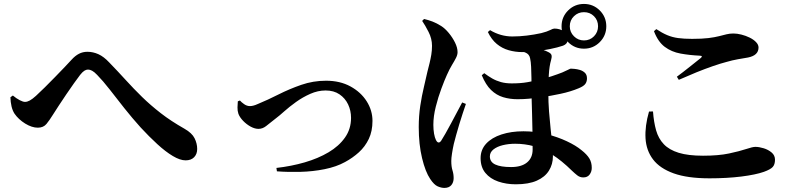

<svg xmlns="http://www.w3.org/2000/svg" viewBox="-20 -867 4040 955"><path d="M31.8 -383.2 44 -391.9Q61.3 -377.4 77.9 -368.8Q94.5 -360.2 104.2 -360.2Q115.6 -360.2 128.3 -367.2Q141.1 -374.2 158.9 -390.3Q178.1 -407.8 203.1 -432.6Q228.1 -457.4 254.4 -484.4Q280.7 -511.4 302.4 -534.1Q324.2 -556.9 335.5 -569.5Q353.9 -589.9 372.9 -599.6Q391.9 -609.4 414.8 -609.4Q442.7 -609.4 469.5 -597.4Q496.2 -585.4 523.3 -556.4Q566.7 -511.6 605.8 -468.6Q644.9 -425.6 686.8 -384.6Q728.8 -343.7 779.7 -304.1Q830.6 -264.6 897.2 -226.9Q935.1 -205.3 947.9 -179.2Q960.8 -153.1 960.8 -126Q960.8 -100.7 945.6 -85Q930.4 -69.4 903.1 -69.4Q875.6 -69.4 839.4 -91.1Q803.2 -112.7 762.4 -150.1Q721.7 -187.4 679.4 -233.2Q637.2 -280.1 598.4 -329Q559.7 -378 525.8 -421.7Q491.8 -465.3 463.1 -494.5Q449.1 -509.3 438.2 -515.1Q427.2 -521 417.7 -521Q408.7 -521 399.2 -514.9Q389.7 -508.7 378.4 -494.3Q366.1 -478.5 347.7 -452.5Q329.3 -426.4 309.6 -397.5Q289.8 -368.6 272.3 -341.5Q254.9 -314.5 242.8 -295.7Q226.7 -269.6 211.3 -250.7Q195.8 -231.9 168.3 -231.9Q138.5 -231.9 105.2 -252.4Q72 -273 52.2 -301.6Q42.3 -316.9 37.4 -337.8Q32.5 -358.6 31.8 -383.2Z M1173.4 -367.1Q1180.3 -358.9 1194.1 -349.1Q1207.8 -339.3 1223.4 -339.3Q1230.3 -339.3 1239.7 -341.5Q1249 -343.6 1263.2 -350.1Q1311.4 -369.9 1365.3 -397.2Q1419.3 -424.4 1478.5 -445Q1537.6 -465.5 1601.6 -465.5Q1671.4 -465.5 1723.2 -437.1Q1775.1 -408.7 1803.9 -363.1Q1832.7 -317.5 1832.7 -265.6Q1832.7 -214.5 1814.4 -176Q1796 -137.5 1765.1 -109.5Q1734.2 -81.5 1696.1 -61Q1652.9 -37.2 1594.6 -25.5Q1536.4 -13.8 1474.3 -12.2Q1412.3 -10.6 1357.4 -14.8L1354.9 -31.7Q1428.8 -40.1 1495.6 -59.4Q1562.4 -78.8 1614.2 -109.5Q1666 -140.2 1696 -182.9Q1726.1 -225.5 1726.1 -280.9Q1726.1 -316.6 1711.5 -347.6Q1696.8 -378.6 1668.6 -397.8Q1640.4 -417 1599.5 -417Q1561.1 -417 1523.3 -400.2Q1485.4 -383.4 1452.3 -359.6Q1419.2 -335.8 1393.8 -313.1Q1368.5 -290.5 1353 -279Q1321 -253.5 1303.3 -239.7Q1285.6 -226 1265.7 -226Q1247.4 -226 1226.7 -237.2Q1206.1 -248.5 1189.4 -265.8Q1172.7 -283.1 1165.9 -300.8Q1160.7 -316.4 1161.3 -333.1Q1162 -349.8 1162.9 -363Z M2773.2 -736.3Q2773.2 -782.5 2805.8 -815Q2838.4 -847.4 2884.6 -847.4Q2930.8 -847.4 2963.2 -815Q2995.7 -782.5 2995.7 -736.3Q2995.7 -690.1 2963.2 -657.5Q2930.8 -624.9 2884.6 -624.9Q2838.4 -624.9 2805.8 -657.5Q2773.2 -690.1 2773.2 -736.3ZM2814.1 -736.3Q2814.1 -707.2 2834.8 -686.6Q2855.5 -665.9 2884.6 -665.9Q2914.4 -665.9 2934.6 -686.6Q2954.7 -707.2 2954.7 -736.3Q2954.7 -766.1 2934.6 -786.3Q2914.4 -806.5 2884.6 -806.5Q2855.5 -806.5 2834.8 -786.3Q2814.1 -766.1 2814.1 -736.3ZM2417.5 -717.1Q2442.9 -701.7 2471.1 -693.6Q2499.2 -685.6 2528.1 -685.6Q2563.4 -685.6 2599.7 -690Q2636 -694.3 2672 -702.2Q2701.8 -709.8 2716.2 -717.3Q2730.6 -724.9 2737.1 -724.9Q2763.6 -724.9 2783.8 -711.6Q2804 -698.4 2804 -674.9Q2804 -659.5 2797.7 -651.6Q2791.4 -643.8 2780.5 -639.8Q2753.2 -630.6 2716.1 -623.1Q2678.9 -615.5 2642.3 -611.7Q2605.8 -607.9 2577.9 -607.9Q2543.1 -607.9 2510.3 -617.2Q2477.5 -626.5 2451.1 -648.3Q2424.7 -670.1 2406.6 -707.7ZM2388.6 -503Q2408.2 -488.3 2427.9 -476.9Q2447.6 -465.5 2471.4 -458.8Q2495.2 -452.2 2524.9 -452.2Q2570.5 -452.2 2603.4 -458.2Q2636.2 -464.1 2664.1 -470.8Q2694.2 -478 2724.3 -487.9Q2754.3 -497.8 2777.1 -506.8Q2795.2 -514.4 2805.7 -520Q2816.3 -525.6 2818.8 -525.6Q2824.1 -525.6 2837.1 -524.4Q2850.2 -523.3 2864.5 -519.1Q2878.7 -514.8 2889.2 -505Q2899.6 -495.2 2899.6 -477Q2899.6 -461.3 2891.5 -449.8Q2883.4 -438.2 2858.2 -427.9Q2818.4 -411.2 2768.9 -400.6Q2719.5 -390.1 2672.6 -383.1Q2639.4 -378.8 2611.7 -376.1Q2583.9 -373.5 2554.1 -373.5Q2515.8 -373.5 2482.5 -383.6Q2449.2 -393.6 2422.5 -419.4Q2395.9 -445.1 2376.3 -492.8ZM2557.8 -617.8 2597 -634.5Q2615.7 -632.9 2636.5 -629.1Q2657.4 -625.2 2677 -619.8Q2696.6 -614.3 2708.5 -607.3Q2721.6 -600.8 2723.5 -591.6Q2725.3 -582.5 2721.1 -568.5Q2712.3 -538.4 2709.8 -495.3Q2707.3 -452.2 2707.3 -410.3Q2707.3 -357.9 2710.9 -312.1Q2714.5 -266.3 2718.7 -226.8Q2723 -187.4 2726.6 -153Q2730.2 -118.6 2730.2 -89.4Q2730.2 -50 2710.3 -18.1Q2690.4 13.8 2649.8 31.7Q2609.3 49.7 2545.5 49.7Q2498.2 49.7 2458.1 35.9Q2418 22.1 2394.3 -6.8Q2370.5 -35.6 2370.5 -80.3Q2370.5 -122.6 2398.2 -152.5Q2425.9 -182.4 2474.3 -198.2Q2522.6 -214 2583.8 -214Q2643.8 -214 2699 -199.8Q2754.2 -185.7 2799.4 -164.4Q2844.7 -143.2 2872.7 -119.8Q2899.1 -99 2911.3 -79.1Q2923.4 -59.2 2923.4 -32Q2923.4 -13.3 2912.8 1.1Q2902.3 15.5 2881.3 15.5Q2864.3 15.5 2851.2 5.1Q2838.1 -5.2 2825.4 -17.4Q2773.2 -68.7 2726.8 -97.8Q2680.4 -126.9 2635.8 -139.5Q2591.2 -152 2542.2 -152Q2510 -152 2481.2 -145Q2452.5 -138 2434.5 -123.8Q2416.6 -109.6 2416.6 -89.1Q2416.6 -61.2 2443.5 -48.7Q2470.4 -36.1 2522.2 -36.1Q2574 -36.1 2601.6 -59.1Q2629.3 -82.1 2629.3 -123.3Q2629.3 -171.1 2628.4 -215.9Q2627.5 -260.6 2626.5 -299.8Q2625.4 -339 2624.5 -371Q2623.6 -403.1 2623.6 -425.2Q2623.6 -449.7 2623.4 -478.6Q2623.2 -507.6 2621.8 -533.9Q2620.5 -560.3 2616.9 -576.2Q2613.2 -597.9 2592.6 -605.9Q2572.1 -613.8 2557.8 -617.8ZM2079.8 -763 2089.3 -772.6Q2110.2 -767.8 2131 -759.9Q2151.7 -752 2174.1 -737.9Q2193.2 -725.9 2212 -703.2Q2230.9 -680.4 2243.4 -655Q2255.9 -629.6 2255.9 -607.5Q2255.9 -594.4 2248.3 -579.4Q2240.8 -564.5 2228.5 -544.4Q2216.2 -524.3 2202.8 -494.2Q2191.3 -469 2175.5 -426.6Q2159.6 -384.3 2147.6 -336.5Q2135.5 -288.7 2135.5 -246.2Q2135.5 -222.1 2139 -202Q2142.6 -182 2148.2 -171Q2154 -159.1 2160.9 -158.3Q2167.9 -157.4 2174.6 -167.4Q2181.9 -178.7 2195.3 -202Q2208.6 -225.3 2223.9 -254Q2239.1 -282.7 2253.9 -310.5Q2268.7 -338.4 2278.9 -357.4L2297.4 -350.1Q2289.6 -327.9 2281 -301.4Q2272.5 -274.9 2264 -247.5Q2255.5 -220.1 2248.8 -195Q2242.1 -169.8 2237.1 -150.7Q2231.5 -125 2228.1 -102.6Q2224.7 -80.2 2224.7 -66.4Q2224.7 -37.9 2230.6 -19.7Q2236.4 -1.6 2236.4 19.2Q2236.4 39.9 2224.9 53.8Q2213.3 67.7 2190 67.7Q2174.8 67.7 2156.9 59.9Q2139 52.1 2119.8 23.2Q2095.7 -12.4 2079.3 -80.5Q2062.8 -148.7 2062.8 -235.1Q2062.8 -289.9 2070.4 -340.7Q2078.1 -391.5 2088.7 -435.2Q2099.2 -478.9 2105.9 -510.2Q2111.7 -532.5 2116.7 -553.1Q2121.7 -573.8 2125.3 -595.1Q2128.8 -616.5 2128.8 -639.2Q2128.8 -674.7 2111.5 -708.5Q2094.2 -742.3 2079.8 -763Z M3232.8 -711.9 3244.4 -722.2Q3273.2 -703 3298.4 -692.4Q3323.6 -681.7 3352.8 -677.7Q3382 -673.7 3422.5 -673.7Q3471.8 -673.7 3503.6 -677.6Q3535.5 -681.6 3556.7 -687.1Q3577.8 -692.5 3594 -696.5Q3610.1 -700.4 3628.2 -700.4Q3646.1 -700.4 3667.6 -695Q3689.1 -689.6 3708.5 -680.1Q3727.9 -670.7 3740.4 -657.7Q3752.9 -644.8 3752.9 -630.8Q3752.9 -591.4 3700.8 -581Q3677.4 -577 3649.8 -572.2Q3622.1 -567.3 3594.2 -559.1Q3564.7 -551.5 3525.9 -538.1Q3487.1 -524.7 3444.1 -507.3Q3401.2 -489.8 3356.3 -469.9L3346.7 -485.4Q3376 -507 3409.8 -534Q3443.6 -561 3465.6 -578.5Q3477.9 -589.2 3461.3 -590Q3409.8 -592.4 3364.9 -600.6Q3320 -608.8 3286.3 -634.1Q3252.7 -659.4 3232.8 -711.9ZM3228 -312.5 3208.2 -312.3Q3187.3 -239.8 3190.8 -179.2Q3194.4 -118.5 3228.2 -74Q3261.9 -29.5 3330.8 -4.7Q3399.7 20 3509.4 20Q3595.9 20 3667.4 11.1Q3738.8 2.1 3779.6 -12.3Q3812.2 -24.1 3823.5 -36.4Q3834.8 -48.8 3834.8 -72.6Q3834.8 -94.2 3818.1 -108.4Q3801.4 -122.5 3778.7 -129.5Q3755.9 -136.5 3737.2 -136.5Q3723.4 -136.5 3691.3 -125.7Q3659.1 -114.9 3606.5 -103.7Q3553.9 -92.5 3476.8 -92.5Q3403 -92.5 3355.9 -107Q3308.7 -121.5 3281.9 -149.6Q3255.1 -177.7 3243.4 -218.8Q3231.8 -260 3228 -312.5Z"/></svg>

Font: Noto Serif HK
Style: Regular
Weight: 200
Designer: Ryoko NISHIZUKA 西塚涼子 (kana & ideographs); Frank Grießhammer (Latin, Greek & Cyrillic); Wenlong ZHANG 张文龙 (bopomofo); San
Foundry: Adobe
Version: Version 2.001;hotconv 1.1.0;makeotfexe 2.6.0